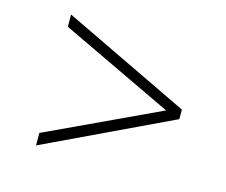

<svg xmlns="http://www.w3.org/2000/svg" viewBox="-76 -626 812 690"><g transform="rotate(15 329.5 -281.5)"><path d="M109 -38V-84.5L528 -280.5L109 -479.5V-525L582 -298V-262.5Z"/></g></svg>

Font: Merriweather 144pt ExtraBold
Style: Regular
Weight: 800
Version: Version 2.100